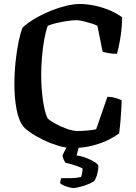

<svg xmlns="http://www.w3.org/2000/svg" viewBox="-20 -740 679 960"><path d="M341 0Q308 0 270.5 -11.5Q233 -23 197.5 -40Q162 -57 135.5 -75Q109 -93 98 -106Q74 -135 63 -192Q52 -249 52 -318Q52 -375 58 -432Q64 -489 73.5 -534Q83 -579 93 -602Q115 -623 149.5 -644Q184 -665 224.5 -682Q265 -699 305.5 -709.5Q346 -720 379 -720Q417 -720 457.5 -711Q498 -702 533 -686.5Q568 -671 591 -653Q589 -590 580.5 -542.5Q572 -495 565 -471Q538 -471 519 -475Q500 -479 493 -482L467 -611Q456 -617 436.5 -623Q417 -629 396.5 -634Q376 -639 363 -639Q343 -639 316 -635Q289 -631 263 -625Q237 -619 219 -611Q209 -585 201.5 -544Q194 -503 190 -456Q186 -409 186 -365Q186 -299 194.5 -239.5Q203 -180 217 -150Q226 -139 253.5 -123.5Q281 -108 312.5 -96.5Q344 -85 368 -85Q390 -85 418.5 -87.5Q447 -90 461 -94L517 -256Q538 -256 558 -250Q578 -244 588 -239Q588 -215 586 -184.5Q584 -154 581.5 -124.5Q579 -95 576 -74Q559 -60 525.5 -42.5Q492 -25 445 -12.5Q398 0 341 0ZM347 200Q338 200 323.5 196Q309 192 297 186.5Q285 181 281 176Q281 167 283 160.5Q285 154 286 151Q317 151 340.5 150.5Q364 150 385 145Q389 137 391 124Q393 111 393 103Q386 98 370 92Q354 86 336.5 81Q319 76 307 74Q303 68 298 57Q293 46 293 36Q301 18 313 -3Q325 -24 333 -37H383L363 37Q390 41 415 51Q440 61 456 72Q472 83 472 91Q472 107 466 130.5Q460 154 450 166Q426 181 394 190.5Q362 200 347 200Z"/></svg>

Font: Texturina 72pt
Style: Bold
Weight: 700
Designer: Guillermo Torres Carreño
Foundry: Omnibus-Type
Version: Version 1.002; ttfautohint (v1.8.3)